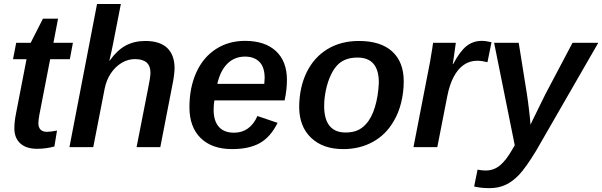

<svg xmlns="http://www.w3.org/2000/svg" viewBox="-20 -745 3049 972"><path d="M167 8.3Q112.8 8.3 82.8 -19Q52.7 -46.4 52.7 -95.2Q52.7 -127.9 60.5 -167.5L114.3 -445.3H45.9L62 -528.3H135.3L197.3 -650.4H273.9L250.5 -528.3H349.1L333.5 -445.3H233.9L179.7 -166Q174.3 -137.2 174.3 -121.6Q174.3 -99.6 185.5 -88.6Q196.8 -77.6 217.3 -77.6Q234.9 -77.6 268.6 -84L255.4 -3.4Q212.9 8.3 167 8.3Z M535.2 -438Q572.8 -490.7 616 -514.2Q659.2 -537.6 715.8 -537.6Q789.6 -537.6 826.7 -502Q863.8 -466.3 863.8 -398.9Q863.8 -385.7 860.6 -361.3Q857.4 -336.9 853.5 -318.8L791.5 0H671.4L730 -298.8Q741.7 -354.5 741.7 -377Q741.7 -445.8 663.1 -445.8Q627.4 -445.8 595.5 -426.5Q563.5 -407.2 541 -373.5Q518.6 -339.8 509.8 -295.9L452.1 0H331.5L471.2 -724.6H591.8L553.7 -529.8Q549.3 -506.8 544.2 -483.9Q539.1 -460.9 533.7 -438Z M1065.4 -236.8Q1062 -219.7 1061.5 -189.5Q1061.5 -133.3 1087.6 -103.3Q1113.8 -73.2 1165 -73.2Q1205.1 -73.2 1235.1 -94.7Q1265.1 -116.2 1283.2 -157.7L1385.3 -123Q1349.1 -50.3 1294.7 -20.3Q1240.2 9.8 1155.3 9.8Q1053.2 9.8 996.1 -45.9Q939 -101.6 939 -202.1Q939 -301.8 974.1 -378.9Q1008.8 -455.1 1073 -496.6Q1137.2 -538.1 1220.2 -538.1Q1321.3 -538.1 1377 -486.3Q1432.6 -434.6 1432.6 -340.3Q1432.6 -291 1420.9 -236.8ZM1080.1 -320.3H1317.9L1319.8 -350.1Q1319.8 -405.3 1293.2 -431.9Q1266.6 -458.5 1220.7 -458.5Q1167.5 -458.5 1131.3 -422.9Q1095.2 -387.2 1080.1 -320.3Z M2023.9 -333.5Q2023.9 -278.8 2011 -225.8Q1998 -172.9 1972.7 -130.9Q1933.6 -63 1867.4 -26.6Q1801.3 9.8 1717.3 9.8Q1614.7 9.8 1554.7 -47.6Q1494.6 -105 1494.6 -204.6Q1495.6 -303.7 1532.7 -379.4Q1570.3 -455.6 1638.2 -496.6Q1706.1 -537.6 1796.9 -537.6Q1907.7 -537.6 1965.8 -484.1Q2023.9 -430.7 2023.9 -333.5ZM1897.9 -326.7Q1897.9 -453.6 1790 -453.6Q1731 -453.6 1695.8 -422.9Q1672.4 -402.3 1655.5 -366.7Q1638.7 -331.1 1629.9 -289.1Q1621.1 -247.1 1621.1 -208Q1621.1 -141.6 1648.4 -107.9Q1675.8 -74.2 1729.5 -74.2Q1764.2 -74.2 1788.8 -84.7Q1813.5 -95.2 1832 -116.2Q1860.8 -146.5 1877.9 -202.4Q1895 -258.3 1897.9 -326.7Z M2447.8 -430.2Q2418.5 -437.5 2396 -437.5Q2357.9 -437.5 2327.9 -416.7Q2297.9 -396 2276.9 -356.2Q2255.9 -316.4 2244.6 -259.3L2193.8 0H2073.2L2151.9 -405.3Q2154.8 -420.4 2157.7 -435.5Q2160.6 -450.7 2162.6 -465.8Q2165.5 -481.4 2168 -497.1Q2170.4 -512.7 2172.4 -528.3H2287.6L2275.9 -444.8L2272 -420.4H2273.9Q2308.6 -485.8 2342 -512Q2375.5 -538.1 2418.9 -538.1Q2440.9 -538.1 2468.3 -531.2Z M2458 207.5Q2415.5 207.5 2380.4 199.2L2397.5 113.8Q2418.9 118.2 2438.5 118.2Q2479.5 118.2 2510.5 92.8Q2541.5 67.4 2572.3 13.7L2585.9 -9.8L2481.4 -528.3H2606L2647.5 -269Q2649.9 -252.9 2653.1 -229.7Q2656.2 -206.5 2658.9 -182.6Q2661.6 -158.7 2663.6 -139.9Q2665.5 -121.1 2665.5 -113.8Q2668 -118.7 2670.4 -123.8Q2672.9 -128.9 2675.3 -134.3L2740.2 -266.6L2878.4 -528.3H3008.8L2693.8 18.6Q2640.6 105.5 2608.4 139.2Q2575.7 173.8 2539.6 190.7Q2503.4 207.5 2458 207.5Z"/></svg>

Font: Arimo SemiBold
Style: Italic
Weight: 600
Italic angle: -12°
Version: Version 1.33